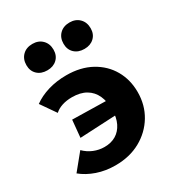

<svg xmlns="http://www.w3.org/2000/svg" viewBox="-168 -799 845 914"><g transform="rotate(-30 254.5 -341.5)"><path d="M130 -284 373 -279 364 -201 121 -189ZM211 -481Q289 -481 346.5 -449.5Q404 -418 435 -364Q466 -310 466 -242Q466 -171 432 -114.5Q398 -58 338.5 -25Q279 8 201 8Q147 8 100.5 -8Q54 -24 20 -52L91 -139Q113 -117 141 -105.5Q169 -94 199 -94Q236 -94 262.5 -110Q289 -126 304 -156.5Q319 -187 319 -230Q319 -275 304 -308Q289 -341 258.5 -359Q228 -377 182 -377Q152 -377 127.5 -369Q103 -361 87 -346L30 -428Q64 -453 110.5 -467Q157 -481 211 -481ZM146 -546Q112 -546 91.5 -565.5Q71 -585 71 -617Q71 -650 91.5 -670.5Q112 -691 146 -691Q179 -691 199.5 -670.5Q220 -650 220 -617Q220 -585 199.5 -565.5Q179 -546 146 -546ZM350 -546Q316 -546 295.5 -565.5Q275 -585 275 -617Q275 -650 295.5 -670.5Q316 -691 350 -691Q383 -691 403.5 -670.5Q424 -650 424 -617Q424 -585 403.5 -565.5Q383 -546 350 -546Z"/></g></svg>

Font: Ysabeau SC ExtraBold
Style: Regular
Weight: 800
Designer: Christian Thalmann (Catharsis Fonts)
Version: Version 2.001;gftools[0.9.30]; featfreeze: smcp